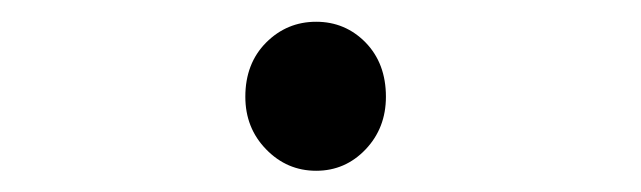

<svg xmlns="http://www.w3.org/2000/svg" viewBox="-20 -454 601 180"><path d="M210 -363.3Q210 -394.5 229.5 -414.1Q249 -433.6 276.4 -433.6Q303.7 -433.6 322.8 -414.1Q341.8 -394.5 341.8 -363.3Q341.8 -334 322.8 -314Q303.7 -293.9 276.4 -293.9Q249 -293.9 229.5 -314Q210 -334 210 -363.3Z"/></svg>

Font: Gen Shin Gothic Regular
Style: Regular
Weight: 400
Designer: [Source Han Sans]
Ryoko NISHIZUKA  (kana & ideographs); Paul D. Hunt (Latin, Greek & Cyrillic); Wenlong ZHANG  (bopomofo
Version: Version 1.002.20150607